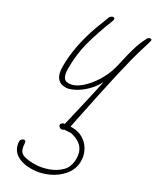

<svg xmlns="http://www.w3.org/2000/svg" viewBox="-341 -1050 1273 1574"><g transform="rotate(30 295.0 -263.0)"><path d="M587 188Q587 260 539 319Q491 378 416 411Q341 444 264 444Q174 444 122 407.5Q70 371 66 300Q65 287 75.5 276.5Q86 266 97 266Q106 266 109 271.5Q112 277 114 289Q114 313 123 342Q134 376 171.5 386.5Q209 397 264 397Q329 397 392.5 374.5Q456 352 499 309Q544 266 544 186Q544 125 512 86Q480 47 411 29Q399 27 392 27Q382 27 366 29Q347 31 339 30L335 33Q327 40 316 40Q306 40 296 32Q286 24 286 14Q286 4 297 -4.5Q308 -13 319 -13L340 -103Q405 -380 423 -470Q393 -411 346.5 -366Q300 -321 252.5 -297.5Q205 -274 174 -274Q68 -274 68 -413Q68 -605 147 -824L183 -917Q189 -934 197 -954Q213 -970 224 -970Q235 -970 237.5 -966Q240 -962 240 -951L239 -946Q171 -772 143 -661Q115 -550 115 -420Q115 -345 146 -324Q155 -316 177 -316Q231 -316 287.5 -363.5Q344 -411 387.5 -482Q431 -553 448 -619Q457 -649 463 -681Q499 -840 523 -893Q530 -908 535 -920L551 -953Q557 -962 562 -966Q567 -970 578 -970Q590 -970 590 -960Q590 -949 559 -850Q503 -672 385 -90L373 -30L370 -17H391Q445 -17 490 10Q535 37 561 84Q587 131 587 188Z"/></g></svg>

Font: Bad Script
Style: Regular
Weight: 400
Italic angle: -10°
Designer: Roman Shchyukin (Gaslight Type Foundry), Cyreal (Charset Expansion)
Foundry: Gaslight
Version: Version 2.000